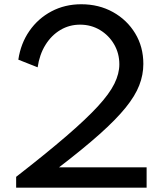

<svg xmlns="http://www.w3.org/2000/svg" viewBox="-20 -860 766 880"><path d="M54 0H652V-93H250.5Q362.5 -179 437 -245.5Q511.5 -312 555.5 -366.2Q599.5 -420.5 618.2 -468.8Q637 -517 637 -567Q637 -645.5 599.5 -707.2Q562 -769 497.5 -804.8Q433 -840.5 352.5 -840.5Q277.5 -840.5 216 -808Q154.5 -775.5 114.8 -718.2Q75 -661 64 -586.5L152.5 -551.5Q161 -610 188.2 -654Q215.5 -698 256.5 -722.5Q297.5 -747 347 -747Q397.5 -747 438.2 -722.5Q479 -698 503 -656.8Q527 -615.5 527 -565Q527 -522.5 504.2 -476.2Q481.5 -430 427.8 -371.8Q374 -313.5 282.8 -235Q191.5 -156.5 54 -49.5Z"/></svg>

Font: Spartan Medium
Style: Regular
Weight: 500
Designer: Matt Bailey, Mirko Velimirovic
Foundry: Matt Bailey
Version: Version 1.003; ttfautohint (v1.8.3)